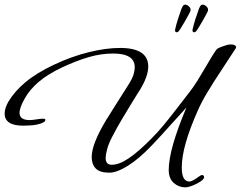

<svg xmlns="http://www.w3.org/2000/svg" viewBox="-47 -733 1035 825"><path d="M749 72Q721 72 699.5 53Q678 34 678 -3Q678 -91 754 -271Q717 -231 681 -190.5Q645 -150 606 -109Q551 -51 503 -21Q455 9 423 9Q382 9 364.5 -9Q347 -27 347 -58Q347 -114 409 -217Q431 -253 455.5 -291Q480 -329 505 -369Q522 -396 527 -413.5Q532 -431 532 -444Q532 -503 439 -503Q387 -503 334 -487.5Q281 -472 219 -443Q156 -413 118 -380Q80 -347 60 -311Q37 -271 37 -248Q37 -217 81 -217Q91 -217 109 -220Q130 -223 138 -223Q148 -223 148 -218Q148 -206 113 -198Q100 -195 81.5 -194Q63 -193 53 -193Q-27 -193 -27 -245Q-27 -268 -11 -296Q15 -340 62 -379.5Q109 -419 185 -455Q259 -490 333.5 -508.5Q408 -527 469 -527Q590 -527 590 -447Q590 -406 555 -348Q554 -347 542.5 -328.5Q531 -310 513 -280.5Q495 -251 474.5 -216.5Q454 -182 436 -147Q420 -117 413.5 -92.5Q407 -68 407 -54Q407 -25 433 -25Q465 -25 506.5 -53Q548 -81 603 -137Q631 -165 655 -194Q679 -223 706 -258Q733 -293 767 -337Q783 -357 800.5 -385Q818 -413 834.5 -441.5Q851 -470 864.5 -492Q878 -514 885 -522Q889 -526 903.5 -531.5Q918 -537 929 -540Q934 -541 937.5 -541.5Q941 -542 945 -542Q959 -542 964 -537Q969 -532 967 -527Q936 -479 903.5 -430Q871 -381 844.5 -337Q818 -293 803 -258Q769 -182 751.5 -120.5Q734 -59 734 -13Q734 47 767 47Q777 47 797 33Q817 19 819 19Q830 19 830 28Q830 40 799 56Q767 72 749 72ZM793 -596Q785 -592 782 -597Q780 -598 780 -603V-604Q785 -627 792 -649Q799 -671 808 -696Q810 -701 813 -706Q816 -711 819 -712Q820 -713 824 -713Q834 -713 843 -702Q849 -695 846 -685Q845 -682 838 -669Q831 -656 821.5 -639.5Q812 -623 804 -610.5Q796 -598 793 -596ZM718 -596Q710 -592 707 -597Q705 -598 705 -603V-604Q710 -627 717 -649Q724 -671 733 -696Q735 -701 738 -706Q741 -711 744 -712Q745 -713 749 -713Q759 -713 768 -702Q774 -695 771 -685Q770 -682 763 -669Q756 -656 746.5 -639.5Q737 -623 729 -610.5Q721 -598 718 -596Z"/></svg>

Font: Corinthia
Style: Bold
Weight: 700
Designer: Robert E. Leuschke
Foundry: Robert E. Leuschke
Version: Version 1.013; ttfautohint (v1.8.3)